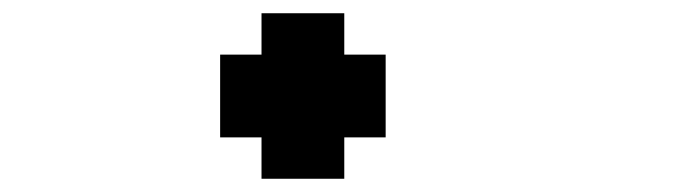

<svg xmlns="http://www.w3.org/2000/svg" viewBox="-20 -520 1040 290"><path d="M500 -437.5H562.5V-312.5H500V-250H375V-312.5H312.5V-437.5H375V-500H500Z"/></svg>

Font: 寒蝉点阵体 16px
Style: Regular
Weight: 400
Designer: Designed by Warren2060
Foundry: ChillType
Version: Version 1.000